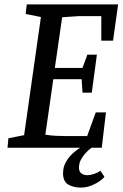

<svg xmlns="http://www.w3.org/2000/svg" viewBox="-20 -668 555 868"><path d="M14 0 18 -43 89 -57 165 -591 96 -605 101 -648H514L491 -484H438V-595H334L261 -590L228 -361H353L375 -421H418L395 -249H353L349 -310H221L185 -59Q210 -55 234 -54Q258 -53 273 -53H374L413 -160H459L440 0ZM345 180Q311 180 288 166Q265 152 265 115Q265 86 279.5 61.5Q294 37 318 17.5Q342 -2 370 -15H415Q407 -10 393.5 0Q380 10 367 24Q354 38 345.5 54.5Q337 71 337 90Q337 108 348 116Q359 124 374 124Q389 124 405 118.5Q421 113 434 104L452 131Q448 138 432.5 149.5Q417 161 394 170.5Q371 180 345 180Z"/></svg>

Font: Faustina Medium
Style: Italic
Weight: 500
Italic angle: -8°
Designer: Alfonso Garcia
Foundry: http://www.omnibus-type.com
Version: Version 1.200